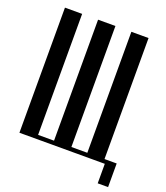

<svg xmlns="http://www.w3.org/2000/svg" viewBox="-146 -799 870 1008"><g transform="rotate(20 288.5 -295.0)"><path d="M42 -699H138V-23H227V-699H324V-23H413V-699H509V0H42ZM495 -23H577V109H519V0H495Z"/></g></svg>

Font: Moniqa Narrow Heading
Style: Bold
Weight: 700
Width: 4
Designer: Rajesh Rajput
Foundry: Rajesh Rajput
Version: Version 1.000